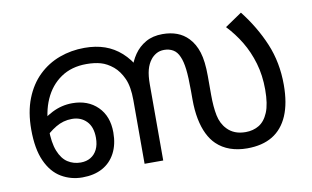

<svg xmlns="http://www.w3.org/2000/svg" viewBox="-67 -730 1418 872"><g transform="rotate(-10 642.5 -294.0)"><path d="M249 12Q196 12 152 -14Q108 -40 82.5 -96.5Q57 -153 57 -242Q57 -323 81 -384Q105 -445 147 -485.5Q189 -526 243.5 -546Q298 -566 359 -566Q411 -566 452.5 -551.5Q494 -537 527.5 -507Q561 -477 587 -430L558 -433Q567 -468 588 -498.5Q609 -529 641.5 -547.5Q674 -566 719 -566Q756 -566 785.5 -555Q815 -544 837 -521Q863 -494 876 -452.5Q889 -411 889 -343V-255Q889 -200 897 -160.5Q905 -121 930 -95Q945 -79 966 -70.5Q987 -62 1015 -62Q1049 -62 1076 -78Q1103 -94 1119 -132Q1135 -170 1135 -237Q1135 -303 1118.5 -359Q1102 -415 1074 -461.5Q1046 -508 1009 -547L1087 -600Q1149 -521 1185.5 -434Q1222 -347 1222 -244Q1222 -159 1197.5 -102Q1173 -45 1126 -16.5Q1079 12 1009 12Q966 12 930.5 -0.5Q895 -13 869 -38Q848 -58 833 -88.5Q818 -119 810 -159.5Q802 -200 802 -250V-288Q802 -353 797.5 -390Q793 -427 783 -449Q773 -473 755 -483.5Q737 -494 714 -494Q693 -494 677.5 -485Q662 -476 652 -463Q637 -444 630 -417.5Q623 -391 623 -351V0H537V-293Q537 -356 520 -393.5Q503 -431 477 -453Q449 -476 420.5 -484Q392 -492 355 -492Q286 -492 237 -458.5Q188 -425 162 -366.5Q136 -308 136 -232Q136 -168 151.5 -129Q167 -90 193.5 -73Q220 -56 253 -56Q279 -56 298.5 -67.5Q318 -79 329 -101Q340 -123 340 -155Q340 -205 314 -231.5Q288 -258 247 -258Q207 -258 172 -237Q137 -216 108 -184L93 -248Q123 -283 167.5 -305.5Q212 -328 261 -328Q333 -328 377.5 -284Q422 -240 422 -165Q422 -110 401 -70Q380 -30 341.5 -9Q303 12 249 12Z"/></g></svg>

Font: hexutamil05
Style: Book
Weight: 400
Designer: Jelle Bosma - Monotype Design Team
Foundry: Monotype Imaging Inc.
Version: Version 2.003